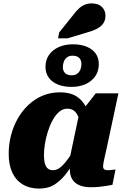

<svg xmlns="http://www.w3.org/2000/svg" viewBox="-20 -1094 734 1127"><path d="M514 -329 459 -336Q453 -372 443.5 -399Q434 -426 418 -441Q402 -456 375 -456Q348 -456 326.5 -437Q305 -418 288.5 -387.5Q272 -357 260.5 -320.5Q249 -284 243.5 -248Q238 -212 238 -183Q238 -152 244 -132.5Q250 -113 261.5 -104Q273 -95 291 -95Q313 -95 333 -110.5Q353 -126 376 -157Q399 -188 429 -235L446 -198Q409 -130 375 -83.5Q341 -37 302 -12Q263 13 210 13Q154 13 113.5 -11.5Q73 -36 52 -81.5Q31 -127 31 -191Q31 -245 44 -297Q57 -349 82.5 -395Q108 -441 145 -476.5Q182 -512 229 -532Q276 -552 332 -552Q397 -552 436 -523.5Q475 -495 493.5 -445.5Q512 -396 514 -329ZM675 -546 607 -228Q600 -196 595 -174.5Q590 -153 587.5 -139Q585 -125 585 -118Q585 -105 592 -100Q599 -95 612 -95Q626 -95 638 -97Q650 -99 658 -99L640 -9Q623 -6 602.5 -2.5Q582 1 559 3Q536 5 511 5Q474 5 446.5 -6.5Q419 -18 404.5 -41Q390 -64 390 -99Q390 -106 390.5 -116Q391 -126 392 -141L382 -130L444 -424L455 -435L542 -546ZM406 -767Q386 -767 373.5 -757.5Q361 -748 355 -733Q349 -718 349 -700Q349 -678 362 -665Q375 -652 401 -652Q421 -652 433.5 -661.5Q446 -671 452 -686Q458 -701 458 -718Q458 -741 445 -754Q432 -767 406 -767ZM560 -718Q560 -677 539.5 -647Q519 -617 483 -600.5Q447 -584 399 -584Q354 -584 319.5 -598Q285 -612 266 -638.5Q247 -665 247 -701Q247 -742 267.5 -771.5Q288 -801 324.5 -817.5Q361 -834 408 -834Q454 -834 488.5 -820Q523 -806 541.5 -780Q560 -754 560 -718ZM408 -1004Q425 -1027 441.5 -1042.5Q458 -1058 476.5 -1066Q495 -1074 518 -1074Q557 -1074 578 -1053.5Q599 -1033 599 -1002Q599 -976 586.5 -957Q574 -938 547.5 -924.5Q521 -911 480 -900L376 -869H321L327 -903Z"/></svg>

Font: Roboto Serif ExtraBold
Style: Italic
Weight: 800
Italic angle: -10°
Version: Version 1.007